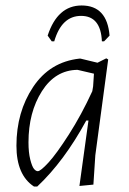

<svg xmlns="http://www.w3.org/2000/svg" viewBox="-20 -675 471 701"><path d="M169 -524 154 -545Q190 -655 278 -655Q371 -655 380 -545L360 -524H352Q348 -617 276 -617Q205 -617 178 -524ZM270 -461H274L336 -446L368 -462L375 -458L328 -108L321 -1L270 4L303 -235H295Q214 -86 116 6H104Q40 -36 40 -143Q40 -266 101 -357.5Q162 -449 270 -461ZM84 -155Q84 -118 90.5 -92.5Q97 -67 104 -58.5Q111 -50 118 -50Q128 -50 157 -81.5Q186 -113 231.5 -184Q277 -255 317 -342L320 -360L323 -406L263 -420Q182 -419 133 -342Q84 -265 84 -155Z"/></svg>

Font: Alegreya Sans Light
Style: Italic
Weight: 300
Italic angle: -7°
Designer: Juan Pablo del Peral
Foundry: Huerta Tipografica
Version: Version 2.007